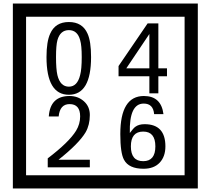

<svg xmlns="http://www.w3.org/2000/svg" viewBox="-20 -980 1195 1090"><path d="M1103 90H53V-960H1103ZM1028 15V-885H128V15ZM497 -656Q497 -442 371 -442Q244 -442 244 -656Q244 -744 265 -789Q294 -855 371 -855Q448 -855 477 -789Q497 -745 497 -656ZM444 -656Q444 -723 435 -752Q420 -809 371 -809Q322 -809 306 -752Q298 -723 298 -656Q298 -587 306 -553Q322 -488 371 -488Q419 -488 435 -554Q444 -587 444 -656ZM928 -547H879V-450H828V-547H653V-605L818 -847H879V-592H928ZM828 -592V-787L697 -592ZM490 -30H251V-81Q372 -173 412 -238Q435 -276 435 -319Q435 -389 375 -389Q320 -389 313 -319H257Q265 -435 375 -435Q423 -435 456.5 -405Q490 -375 490 -327Q490 -271 466 -229Q428 -165 312 -73H490ZM919 -149Q919 -91 886.5 -56.5Q854 -22 795 -22Q711 -22 684 -73Q663 -111 663 -219Q663 -435 797 -435Q895 -435 908 -332H855Q850 -392 796 -392Q713 -392 717 -225Q738 -253 748 -260Q768 -275 801 -275Q919 -275 919 -149ZM862 -149Q862 -233 793 -233Q723 -233 723 -149Q723 -65 793 -65Q862 -65 862 -149Z"/></svg>

Font: Unicode BMP Fallback SIL
Style: Regular
Weight: 400
Foundry: NRSI, SIL International
Version: Version 5.1 Based on Unicode 5.1